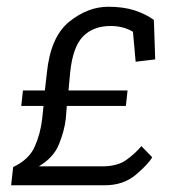

<svg xmlns="http://www.w3.org/2000/svg" viewBox="-20 -549 539 569"><path d="M48 -281H113L119 -334Q130 -440 185 -484.5Q240 -529 301 -529Q345 -529 378 -518.5Q411 -508 436 -490L440 -373L382 -366L374 -455Q345 -472 308 -472Q257 -472 226.5 -441.5Q196 -411 188 -335L183 -281H358L353 -235H178L175 -197Q171 -162 155 -122Q139 -82 95 -56H283Q327 -56 353.5 -74.5Q380 -93 399 -116L431 -83Q420 -63 383 -31.5Q346 0 291 0H13L19 -54Q66 -76 83 -114.5Q100 -153 105 -197L109 -235H43Z"/></svg>

Font: Zilla Slab
Style: Italic
Weight: 400
Italic angle: -6°
Designer: Typotheque.com
Foundry: Typotheque type foundry
Version: Version 1.1; 2017; ttfautohint (v1.6)